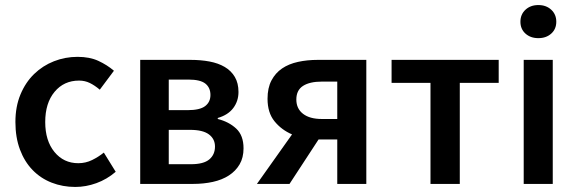

<svg xmlns="http://www.w3.org/2000/svg" viewBox="-20 -728 2282 760"><path d="M278 12Q228 12 184.5 -5Q141 -22 109 -55Q77 -88 59 -136Q41 -184 41 -245Q41 -306 61 -354Q81 -402 115 -435Q149 -468 193.5 -485.5Q238 -503 287 -503Q335 -503 369.5 -487Q404 -471 431 -448L375 -373Q355 -390 335.5 -399.5Q316 -409 293 -409Q233 -409 196 -364.5Q159 -320 159 -245Q159 -171 195.5 -126.5Q232 -82 290 -82Q319 -82 344.5 -94.5Q370 -107 391 -124L438 -48Q403 -18 361.5 -3Q320 12 278 12Z M535 0V-491H734Q775 -491 809.5 -484.5Q844 -478 869.5 -463Q895 -448 909.5 -423.5Q924 -399 924 -364Q924 -328 903.5 -300.5Q883 -273 842 -261V-257Q886 -246 915 -219Q944 -192 944 -141Q944 -104 928.5 -77.5Q913 -51 886 -33.5Q859 -16 822.5 -8Q786 0 744 0ZM648 -292H723Q771 -292 792 -308Q813 -324 813 -352Q813 -381 793 -397Q773 -413 726 -413H648ZM648 -78H736Q786 -78 808.5 -97Q831 -116 831 -148Q831 -178 807 -196Q783 -214 732 -214H648Z M1315 0V-176H1243H1241L1126 0H997L1136 -196Q1094 -214 1066.5 -248Q1039 -282 1039 -337Q1039 -380 1054.5 -409.5Q1070 -439 1096.5 -457Q1123 -475 1159.5 -483Q1196 -491 1238 -491H1430V0ZM1254 -257H1315V-405H1254Q1206 -405 1179.5 -388Q1153 -371 1153 -334Q1153 -298 1179.5 -277.5Q1206 -257 1254 -257Z M1684 0V-400H1530V-491H1954V-400H1800V0Z M2053 0V-491H2168V0ZM2111 -577Q2080 -577 2060 -595Q2040 -613 2040 -642Q2040 -671 2060 -689.5Q2080 -708 2111 -708Q2142 -708 2162 -689.5Q2182 -671 2182 -642Q2182 -613 2162 -595Q2142 -577 2111 -577Z"/></svg>

Font: Giro Sans Semibold
Style: Regular
Weight: 600
Designer: Paul D. Hunt
Foundry: Adobe Systems Incorporated
Version: Version 1.000;PS 1.0;hotconv 1.0.88;makeotf.lib2.5.647800